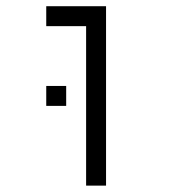

<svg xmlns="http://www.w3.org/2000/svg" viewBox="-20 -582 540 602"><path d="M312.5 0H250V-500H125V-562.5H312.5ZM125 -312.5H187.5V-250H125Z"/></svg>

Font: 寒蝉点阵体 16px
Style: Regular
Weight: 400
Designer: Designed by Warren2060
Foundry: ChillType
Version: Version 1.000